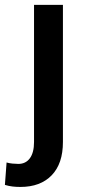

<svg xmlns="http://www.w3.org/2000/svg" viewBox="-60 -548 348 782"><path d="M78.6 -528.3H196.3V30.3Q196.3 118.7 150.4 166Q104.5 213.4 23.4 213.4Q6.3 213.4 -8.5 211.7Q-23.4 210 -40 205.1L-33.2 113.8Q-23.9 116.7 -9.8 118.2Q4.4 119.6 14.6 119.6Q44.9 119.6 61.8 96.4Q78.6 73.2 78.6 30.3Z"/></svg>

Font: Vazirmatn FD Medium
Style: Regular
Weight: 500
Designer: Saber Rastikerdar
Foundry: Saber Rastikerdar
Version: Version 33.003